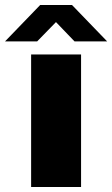

<svg xmlns="http://www.w3.org/2000/svg" viewBox="-57 -745 447 765"><path d="M266 -528V0H67V-528ZM230 -725 370 -580H240L166 -657L91 -580H-37L103 -725Z"/></svg>

Font: Archicoco
Style: Regular
Weight: 400
Designer: Hector Gatti
Foundry: Hector Gatti
Version: 1.002